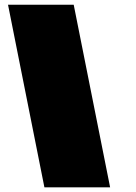

<svg xmlns="http://www.w3.org/2000/svg" viewBox="-20 -799 582 819"><path d="M294.4 -778.8 449.7 0H169.4L14.2 -778.8Z"/></svg>

Font: Coda Caption ExtraBold
Style: Regular
Weight: 800
Designer: vernon adams
Foundry: vernon adams
Version: Version 1.002